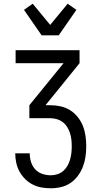

<svg xmlns="http://www.w3.org/2000/svg" viewBox="-20 -1005 540 1033"><path d="M253 8Q227 8 202.5 3.5Q178 -1 155.5 -12.5Q133 -24 115 -42Q97 -60 85 -82Q73 -104 67.5 -129Q62 -154 62 -179V-180H140V-179Q140 -156 147 -133.5Q154 -111 169.5 -94Q185 -77 207.5 -69.5Q230 -62 253 -62Q271 -62 288.5 -67.5Q306 -73 320 -85Q334 -97 343 -113Q352 -129 357 -146.5Q362 -164 364 -182Q366 -200 366 -218Q366 -236 364 -254Q362 -272 356.5 -289Q351 -306 341.5 -321.5Q332 -337 317.5 -348Q303 -359 285.5 -364Q268 -369 250 -369H138V-439L322 -665H64V-735H408V-665L225 -439H250Q278 -439 305.5 -433Q333 -427 356.5 -412.5Q380 -398 398 -375.5Q416 -353 426 -327.5Q436 -302 440 -274Q444 -246 444 -218Q444 -190 440 -162Q436 -134 426 -108Q416 -82 399 -59Q382 -36 359 -20.5Q336 -5 308.5 1.5Q281 8 253 8ZM204 -815 109 -952 156 -985 250 -871 344 -985 391 -952 296 -815Z"/></svg>

Font: Iosevka Fixed
Style: Regular
Weight: 400
Monospace: yes
Designer: Belleve Invis
Foundry: Belleve Invis
Version: Version 33.2.4